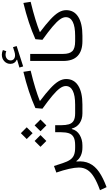

<svg xmlns="http://www.w3.org/2000/svg" viewBox="345 -1358 1185 2099"><g transform="rotate(-90 937.5 -308.5)"><path d="M100.6 -285.2Q126.8 -209.6 141.1 -145.8Q155.4 -82 155.4 -38.7Q155.4 12.5 130.5 52.7Q105.5 93 51 126.6Q-3.5 160.2 -92.2 192.1L-59 264Q42.7 226.8 107.4 181.9Q172.2 137 200.6 77.1Q229.1 17.1 221.3 -64.3L226.2 -66.1Q248 -34.7 286.2 -17.3Q324.4 0 372.8 0H373.4V-79.5H372.8Q322.8 -79.5 291.5 -92.6Q260.1 -105.6 240 -135.4Q219.9 -165.1 203.7 -214.4L172.3 -310.8Z M618.3 -232.2V-297.8H541.4V-232.2Q541.4 -183 530.5 -148.9Q519.7 -114.8 488.9 -97.2Q458.2 -79.5 398.2 -79.5H373.5Q365.1 -79.5 362.1 -69.8Q359.1 -60 359.1 -39.9Q359.1 -19.7 362.1 -9.8Q365.1 0 373.5 0H398.2Q461.8 0 512 -30Q562.2 -59.9 576.6 -115.9H581.4Q596.3 -60.1 640.7 -30.1Q685.2 0 747.2 0H784.7V-79.5H748.9Q694.2 -79.5 666.1 -96.9Q638 -114.3 628.1 -148.3Q618.3 -182.3 618.3 -232.2ZM467 -608.8 531 -544.6 595.3 -608.8 531 -672.9ZM552.1 -458.4 616.1 -394.3 680.4 -458.4 616.1 -522.6ZM381.9 -458.4 445.9 -394.3 510.2 -458.4 445.9 -522.6Z M1201.8 -645.2Q1090.4 -618.6 989.8 -585.2Q889.2 -551.7 805.6 -514L798.9 -437Q886.8 -373.9 941.4 -327.8Q996 -281.8 1021.2 -246.9Q1046.5 -212 1046.5 -181.8Q1046.5 -131.7 995 -105.6Q943.6 -79.5 842.5 -79.5H784.7Q777.2 -79.5 773.8 -70.4Q770.3 -61.3 770.3 -39.9Q770.3 -18.5 773.8 -9.3Q777.2 0 784.7 0H843.8Q978.2 0 1050.6 -46Q1123.1 -92 1123.1 -177.5Q1123.1 -218.9 1099 -259.8Q1074.9 -300.7 1022.4 -349.4Q970 -398.1 884.9 -462.2L885.2 -466.3Q944.4 -490 1024.1 -514.5Q1103.9 -539.1 1214.1 -565.9Z M1320.7 -570.8V-209.1Q1320.7 -104.2 1375.8 -52.1Q1430.8 0 1537.2 0H1537.6V-79.5H1537.2Q1458.3 -79.5 1428 -110.1Q1397.6 -140.6 1397.6 -210.5V-570.8ZM1439.8 -869.6Q1427.3 -874.7 1414.8 -877.8Q1402.3 -880.9 1389.7 -880.9Q1346.3 -880.9 1317.6 -854Q1288.8 -827 1288.8 -787Q1288.8 -763.3 1301 -745Q1313.2 -726.7 1334.1 -718.4V-713.6L1248.6 -688.9L1260.9 -647.8L1483.6 -718.8L1471.4 -758.8L1421.4 -743.1Q1400.6 -736.5 1382.1 -736.5Q1357.4 -736.5 1342 -749.4Q1326.7 -762.3 1326.7 -784.4Q1326.7 -809.4 1344.5 -824.8Q1362.3 -840.2 1390.3 -840.2Q1400.1 -840.2 1409.5 -838.1Q1418.9 -836.1 1427.4 -832.4Z M1954.7 -645.2Q1843.3 -618.6 1742.7 -585.2Q1642.1 -551.7 1558.5 -514L1551.8 -437Q1639.7 -373.9 1694.3 -327.8Q1748.9 -281.8 1774.2 -246.9Q1799.4 -212 1799.4 -181.8Q1799.4 -131.7 1748 -105.6Q1696.5 -79.5 1595.4 -79.5H1537.6Q1530.2 -79.5 1526.7 -70.4Q1523.2 -61.3 1523.2 -39.9Q1523.2 -18.5 1526.7 -9.3Q1530.2 0 1537.6 0H1596.8Q1731.1 0 1803.5 -46Q1876 -92 1876 -177.5Q1876 -218.9 1851.9 -259.8Q1827.8 -300.7 1775.3 -349.4Q1722.9 -398.1 1637.8 -462.2L1638.1 -466.3Q1697.3 -490 1777.1 -514.5Q1856.9 -539.1 1967 -565.9Z"/></g></svg>

Font: Estedad VF
Style: Regular
Weight: 100
Designer: Amin Abedi
Version: Version 7.3